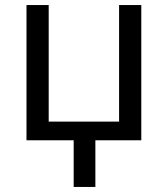

<svg xmlns="http://www.w3.org/2000/svg" viewBox="-20 -556 666 761"><path d="M272 0H85V-536H173V-74H452V-536H540V0H358V185H272Z"/></svg>

Font: Noto IKEA Simplified Chinese
Style: Regular
Weight: 400
Designer: Monotype Design Team
Foundry: Monotype Imaging Inc.
Version: Version 1.100